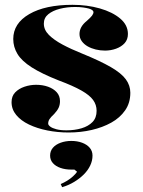

<svg xmlns="http://www.w3.org/2000/svg" viewBox="-20 -535 593 797"><path d="M265 15Q219 15 176.5 6.5Q134 -2 100.5 -18Q67 -34 47.5 -57.5Q28 -81 28 -111Q28 -136 43 -151.5Q58 -167 81.5 -175Q105 -183 130 -183Q157 -183 179.5 -175Q202 -167 215.5 -152Q229 -137 229 -115Q229 -100 223.5 -88Q218 -76 205 -62Q191 -49 185.5 -40.5Q180 -32 180 -22Q180 -16 188.5 -9.5Q197 -3 214 1.5Q231 6 256 6Q290 6 318.5 -2.5Q347 -11 364 -28.5Q381 -46 381 -75Q381 -100 366.5 -120Q352 -140 317.5 -159.5Q283 -179 224 -201Q153 -229 111.5 -255.5Q70 -282 52.5 -311Q35 -340 35 -373Q35 -438 101.5 -476.5Q168 -515 281 -515Q342 -515 394.5 -500Q447 -485 479 -458Q511 -431 511 -394Q511 -371 497.5 -356Q484 -341 462 -333Q440 -325 416 -325Q396 -325 377.5 -329.5Q359 -334 344 -342.5Q329 -351 319.5 -364Q310 -377 310 -394Q310 -424 340 -448Q356 -462 362 -470Q368 -478 368 -485Q368 -489 363 -493Q358 -497 348.5 -499.5Q339 -502 325 -504Q311 -506 292 -506Q258 -506 228.5 -498.5Q199 -491 180.5 -476Q162 -461 162 -437Q162 -411 183 -390Q204 -369 239.5 -350Q275 -331 320 -313Q396 -282 440 -256.5Q484 -231 502.5 -205.5Q521 -180 521 -150Q521 -108 499.5 -77Q478 -46 442 -26Q406 -6 360.5 4.5Q315 15 265 15ZM238 242 232 229Q246 223 259 215Q272 207 283 197Q294 187 300 178L289 169H276Q251 169 231 162Q211 155 199.5 142Q188 129 188 111Q188 92 199.5 78.5Q211 65 231.5 57.5Q252 50 276 50Q301 50 321 57.5Q341 65 352.5 78.5Q364 92 364 111Q364 132 354.5 152Q345 172 328 189Q311 206 288 220Q265 234 238 242Z"/></svg>

Font: Kalnia SemiBold
Style: Regular
Weight: 600
Designer: Frida Medrano
Foundry: Frida Medrano
Version: Version 1.105